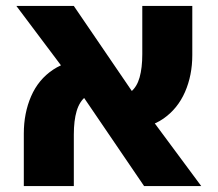

<svg xmlns="http://www.w3.org/2000/svg" viewBox="-20 -625 732 645"><path d="M464 0 219 -360 35 -605H228L464 -259L656 0ZM60 0V-176Q60 -245 84.5 -301.5Q109 -358 158.5 -391Q208 -424 280 -424L323 -317Q289 -317 268 -300.5Q247 -284 237.5 -252Q228 -220 228 -173V0ZM409 -193 364 -300Q399 -300 419.5 -316.5Q440 -333 449 -365Q458 -397 458 -443V-605H626V-440Q626 -372 601.5 -316Q577 -260 529 -226.5Q481 -193 409 -193Z"/></svg>

Font: Noto Sans Hebrew ExtraBold
Style: Regular
Weight: 800
Designer: Monotype Design Team
Foundry: Monotype Imaging Inc.
Version: Version 2.003